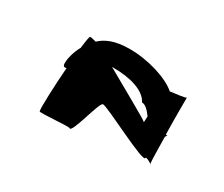

<svg xmlns="http://www.w3.org/2000/svg" viewBox="-79 -868 934 802"><g transform="rotate(30 387.5 -467.0)"><path d="M149 -488C149 -473 156 -470 166 -474C159 -380 155 -276 159 -261C161 -255 294 -268 302 -263C319 -245 356 -416 373 -419C393 -422 646 -286 639 -314C637 -320 663 -308 669 -302C667 -314 666 -369 665 -430C668 -435 670 -439 672 -439C676 -439 670 -439 664 -441C662 -524 663 -612 663 -618C661 -614 612 -608 588 -605C544 -644 445 -675 356 -675C284 -675 243 -656 216 -630C202 -634 190 -637 186 -636C183 -635 179 -612 175 -577C158 -546 149 -513 149 -488ZM328 -573H334C418 -573 488 -552 511 -507C528 -507 544 -490 560 -468C559 -450 559 -438 558 -440C557 -445 408 -527 328 -573ZM669 -302C669 -300 670 -299 670 -299C671 -300 670 -301 669 -302Z"/></g></svg>

Font: Ampere
Style: SCUltExt
Weight: 400
Version: Version 1